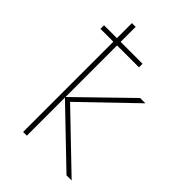

<svg xmlns="http://www.w3.org/2000/svg" viewBox="-224 -854 948 948"><g transform="rotate(45 250.0 -380.0)"><path d="M121 0V-630H31V-655H121V-760H147V-655H300V-630H147V-270L411 -527H448L180 -269L460 0H424L147 -266V0Z"/></g></svg>

Font: Noto Sans Mono ExtraCondensed Thin
Style: Regular
Weight: 100
Width: 2
Designer: Monotype Design Team
Foundry: Monotype Imaging Inc.
Version: Version 2.014; ttfautohint (v1.8.4.7-5d5b)